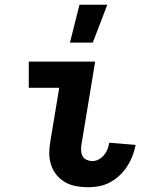

<svg xmlns="http://www.w3.org/2000/svg" viewBox="-20 -779 640 807"><path d="M351 8Q325 8 300 3.5Q275 -1 254 -13Q233 -25 217.5 -44Q202 -63 194.5 -86.5Q187 -110 187 -135.5Q187 -161 192 -187L229 -410H101V-520H380L322 -169Q320 -157 321 -144.5Q322 -132 327.5 -122Q333 -112 344.5 -107Q356 -102 368 -102Q382 -102 395 -109Q408 -116 417.5 -127.5Q427 -139 432 -152Q437 -165 439 -179L550 -170Q546 -147 537 -124Q528 -101 515 -80.5Q502 -60 483.5 -42.5Q465 -25 443 -13Q421 -1 397.5 3.5Q374 8 351 8ZM274 -600 314 -759H431L370 -600Z"/></svg>

Font: Iosevka HT Extrabold Extended
Style: Italic
Weight: 800
Width: 7
Italic angle: -9°
Monospace: yes
Designer: Belleve Invis
Foundry: Belleve Invis
Version: Version 32.3.0; ttfautohint (v1.8.4)